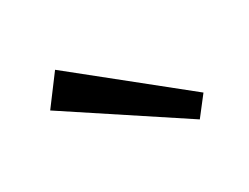

<svg xmlns="http://www.w3.org/2000/svg" viewBox="-41 -850 356 274"><g transform="rotate(-20 137.0 -713.5)"><path d="M244.1 -679.2 226.1 -645 29.8 -730 56.2 -782.2Z"/></g></svg>

Font: FiraSans-Light
Style: Regular
Weight: 300
Designer: Carrois Corporate & Edenspiekermann AG
Foundry: Carrois Corporate GbR & Edenspiekermann AG
Version: Version 3.106;PS 003.106;hotconv 1.0.70;makeotf.lib2.5.58329